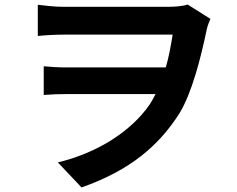

<svg xmlns="http://www.w3.org/2000/svg" viewBox="-20 -763 1040 843"><path d="M804 -743C778 -735 744 -733 713 -733H260C217 -733 173 -739 146 -742V-605C173 -608 219 -611 261 -611H738C730 -560 721 -512 708 -467H269C238 -467 202 -469 172 -472V-346C208 -349 238 -350 274 -350H663C655 -334 646 -318 637 -304C554 -184 405 -91 234 -50L338 60C554 -16 678 -125 767 -264C823 -355 862 -510 888 -635C892 -652 898 -667 904 -680Z"/></svg>

Font: Noto Sans T Chinese Bold
Style: Bold
Weight: 700
Designer: Ryoko NISHIZUKA (kana & ideographs); Paul D. Hunt (Latin, Greek & Cyrillic); Wenlong ZHANG (bopomofo); Sandoll Communica
Foundry: Adobe Systems Incorporated
Version: Version 1.000;PS 1;hotconv 1.0.78;makeotf.lib2.5.61930